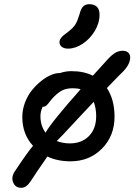

<svg xmlns="http://www.w3.org/2000/svg" viewBox="-20 -773 656 920"><path d="M306.2 -540Q287.1 -540 276.1 -548.6Q265.1 -557.1 265.1 -570.8Q265.1 -580.6 271.2 -589.1Q277.3 -597.7 283.4 -602.8Q289.6 -607.9 307.1 -621.1Q331.5 -640.1 341.6 -656.7Q351.6 -673.3 360.8 -704.1Q367.7 -731.9 378.9 -742.4Q390.1 -752.9 407.2 -752.9Q457 -752.9 457 -702.1Q457 -662.6 434.1 -624.5Q411.1 -586.4 376 -563.2Q340.8 -540 306.2 -540ZM82 127Q54.2 127 43.5 102.1Q32.7 77.1 49.8 49.8Q112.8 -45.4 138.2 -74.2Q86.9 -129.9 86.9 -211.9Q86.9 -247.6 99.6 -281.2Q112.3 -314.9 132.3 -339.8Q152.3 -364.7 176.3 -384Q200.2 -403.3 223.1 -413.1Q246.1 -422.9 264.2 -422.9H267.1Q293.9 -432.1 321.8 -432.1Q382.8 -432.1 424.8 -410.2Q455.6 -443.4 496.1 -488.8Q517.6 -511.7 533.7 -520.8Q549.8 -529.8 568.8 -529.8Q588.9 -529.8 598.4 -516.4Q607.9 -502.9 601.1 -479.2Q594.2 -455.6 569.8 -430.2Q553.2 -414.6 526.9 -387Q500.5 -359.4 492.2 -351.1Q528.8 -295.9 528.8 -213.9Q528.8 -121.6 468.5 -60.8Q408.2 0 317.9 0Q255.9 0 207 -22.9Q152.3 55.7 127 95.2Q106.4 127 82 127ZM173.8 -215.8Q173.8 -170.9 198.2 -137.2Q226.1 -187.5 366.2 -345.2Q352.1 -350.1 329.1 -350.1Q299.3 -350.1 280 -340.8Q260.7 -331.5 240.2 -311Q229 -300.3 218.3 -285.9Q207.5 -271.5 200.9 -266.4Q194.3 -261.2 184.1 -261.2Q173.8 -238.3 173.8 -215.8ZM440.9 -216.8Q440.9 -252.4 429.2 -285.2Q390.1 -244.1 349.6 -200.4Q309.1 -156.7 287.1 -133.3Q265.1 -109.9 252 -97.2Q281.7 -85.9 314 -85.9Q372.1 -85.9 406.5 -121.3Q440.9 -156.7 440.9 -216.8Z"/></svg>

Font: Shantell Sans Irregular Bouncy
Style: Regular
Weight: 400
Designer: Stephen Nixon, Anya Danilova, Shantell Martin
Foundry: Arrow Type
Version: Version 1.006;[9816181b4]